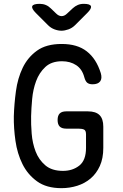

<svg xmlns="http://www.w3.org/2000/svg" viewBox="-20 -970 640 1000"><path d="M428 -270Q428 -290 418 -295Q408 -300 388 -300H325Q302 -300 291 -311Q280 -322 280 -345Q280 -368 291 -379Q302 -390 325 -390H438Q479 -390 498.5 -370.5Q518 -351 518 -310V-200Q518 -145 500 -105.5Q482 -66 452 -40.5Q422 -15 382.5 -2.5Q343 10 300 10Q222 10 173 -25.5Q124 -61 97 -115.5Q70 -170 60.5 -236.5Q51 -303 52 -365Q54 -429 63 -495.5Q72 -562 98 -616.5Q124 -671 172.5 -706Q221 -741 301 -741Q342 -741 374.5 -731.5Q407 -722 432 -702.5Q457 -683 475 -655Q493 -627 505 -589Q513 -561 501.5 -546Q490 -531 462 -531Q445 -531 435 -538.5Q425 -546 419 -568Q408 -610 377 -630.5Q346 -651 303 -651Q248 -651 216 -621Q184 -591 168 -547.5Q152 -504 147.5 -454.5Q143 -405 142 -365Q141 -324 145 -274Q149 -224 165.5 -181Q182 -138 216 -109Q250 -80 308 -80Q358 -80 393 -107.5Q428 -135 428 -200ZM187 -950Q204 -950 218.5 -944Q233 -938 245 -926L272 -900Q286 -886 301 -886Q316 -886 330 -900L359 -927Q371 -938 385 -944Q399 -950 416 -950Q449 -950 453.5 -938Q458 -926 435 -903L371 -839Q356 -824 336.5 -817Q317 -810 300 -810Q283 -810 264 -817Q245 -824 230 -839L167 -902Q143 -926 148 -938Q153 -950 187 -950Z"/></svg>

Font: Maple Mono NF CN
Style: Regular
Weight: 400
Monospace: yes
Designer: subframe7536
Version: Version 7.000